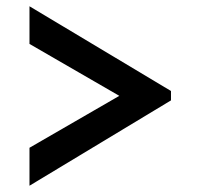

<svg xmlns="http://www.w3.org/2000/svg" viewBox="-20 -616 640 612"><path d="M525 -296 74 -24V-145L439 -356L525 -326ZM525 -296 439 -265 74 -476V-596L525 -326Z"/></svg>

Font: BioRhyme
Style: Bold
Weight: 700
Designer: Aoife Mooney
Foundry: Aoife Mooney Type
Version: Version 1.600;gftools[0.9.33]